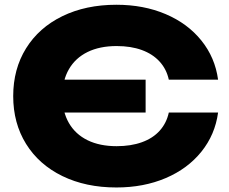

<svg xmlns="http://www.w3.org/2000/svg" viewBox="-20 -787 983 823"><path d="M36.6 -375Q36.6 -491 91.7 -579.8Q146.8 -668.6 247.2 -717.6Q347.7 -766.6 478.8 -766.6Q595.8 -766.6 690.1 -726.5Q784.4 -686.4 843.2 -613.3Q902 -540.3 914.8 -445.4H703.6Q693.9 -490.4 664.2 -523Q634.5 -555.6 587.8 -572.6Q541.2 -589.6 480 -589.6Q407.6 -589.6 355.4 -564.1Q303.2 -538.5 275.4 -490.3Q247.5 -442.1 247.5 -375Q247.5 -307.9 275.4 -259.7Q303.2 -211.5 355.4 -185.9Q407.6 -160.4 480 -160.4Q541.2 -160.4 588.3 -177.4Q635.5 -194.4 664.7 -227Q693.9 -259.6 703.6 -304.6H914.8Q902 -209.7 843.2 -136.7Q784.4 -63.6 690.1 -23.5Q595.8 16.6 478.8 16.6Q347.7 16.6 247.2 -32.4Q146.8 -81.4 91.7 -170.2Q36.6 -259 36.6 -375ZM151.1 -445.4H604.2V-304.6H151.1Z"/></svg>

Font: Unbounded Variable
Style: Regular
Weight: 400
Designer: Luke Prowse, Jean-Baptiste Morizot, Fátima Lázaro, Florian Runge
Foundry: NaN
Version: Version 1.600;FEAKit 1.0